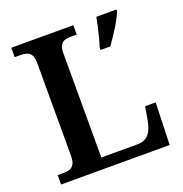

<svg xmlns="http://www.w3.org/2000/svg" viewBox="-128 -828 899 942"><g transform="rotate(-20 321.0 -357.0)"><path d="M32 0V-49H63Q81 -49 95 -53.5Q109 -58 117.5 -72.5Q126 -87 126 -116V-598Q126 -628 117.5 -642Q109 -656 95 -660.5Q81 -665 63 -665H32V-714H356V-665H325Q308 -665 294 -661Q280 -657 271.5 -643.5Q263 -630 263 -602V-57H453Q478 -57 495.5 -68Q513 -79 523 -99.5Q533 -120 538 -145L551 -220H606L599 0ZM440 -567Q447 -588 453.5 -613.5Q460 -639 466 -665Q472 -691 476 -714H581V-704Q572 -683 557 -656Q542 -629 524 -602.5Q506 -576 491 -554H440Z"/></g></svg>

Font: Noto Serif Bengali SemiBold
Style: Regular
Weight: 600
Version: Version 2.003